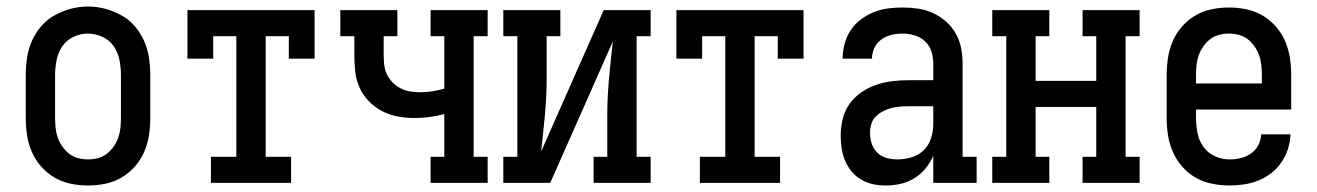

<svg xmlns="http://www.w3.org/2000/svg" viewBox="-20 -561 4040 589"><path d="M250 8Q223 8 196.5 2.5Q170 -3 147 -16.5Q124 -30 106 -50.5Q88 -71 77.5 -95.5Q67 -120 63 -146.5Q59 -173 59 -200V-330Q59 -357 63 -383.5Q67 -410 77.5 -434.5Q88 -459 106 -480Q124 -501 147.5 -514Q171 -527 197 -534Q223 -541 250 -541Q277 -541 303 -534Q329 -527 352.5 -514Q376 -501 394 -480Q412 -459 422.5 -434.5Q433 -410 437 -383.5Q441 -357 441 -330V-200Q441 -173 437 -146.5Q433 -120 422.5 -95.5Q412 -71 394 -50.5Q376 -30 353 -16.5Q330 -3 303.5 2.5Q277 8 250 8ZM250 -72Q265 -72 280.5 -76Q296 -80 308 -89.5Q320 -99 329 -112Q338 -125 343 -139.5Q348 -154 349.5 -169.5Q351 -185 351 -200V-330Q351 -353 346.5 -376.5Q342 -400 329 -419Q316 -438 294 -448Q272 -458 249 -458Q226 -458 204.5 -447.5Q183 -437 170.5 -418Q158 -399 153.5 -376Q149 -353 149 -330V-200Q149 -185 150.5 -169.5Q152 -154 157 -139.5Q162 -125 171 -112Q180 -99 192 -89.5Q204 -80 219.5 -76Q235 -72 250 -72Z M627 0V-80H705V-450H634V-381H555V-530H945V-381H866V-450H795V-80H873V0Z M1301 0V-80H1343V-211Q1320 -205 1297 -202Q1274 -199 1250 -199Q1224 -199 1198.5 -204Q1173 -209 1150.5 -221Q1128 -233 1110 -252Q1092 -271 1082 -294.5Q1072 -318 1069.5 -343.5Q1067 -369 1067 -395V-450H1024V-530H1199V-450H1157V-395Q1157 -379 1158.5 -363.5Q1160 -348 1166.5 -334Q1173 -320 1184 -308.5Q1195 -297 1209 -290Q1223 -283 1238 -280.5Q1253 -278 1269 -278Q1288 -278 1306.5 -281Q1325 -284 1343 -289V-450H1301V-530H1476V-450H1433V-80H1476V0Z M1524 0V-80H1567V-450H1524V-530H1699V-450H1657V-318Q1657 -290 1655.5 -262.5Q1654 -235 1651.5 -207Q1649 -179 1646 -151.5Q1643 -124 1640 -96L1832 -530H1976V-450H1933V-80H1976V0H1801V-80H1843V-212Q1843 -240 1844.5 -267.5Q1846 -295 1848.5 -323Q1851 -351 1854 -378.5Q1857 -406 1860 -434L1668 0Z M2127 0V-80H2205V-450H2134V-381H2055V-530H2445V-381H2366V-450H2295V-80H2373V0Z M2697 8Q2677 8 2658 4Q2639 0 2622 -10Q2605 -20 2592.5 -35Q2580 -50 2572.5 -68Q2565 -86 2562 -105.5Q2559 -125 2559 -145Q2559 -170 2565 -195.5Q2571 -221 2586 -242Q2601 -263 2622 -277.5Q2643 -292 2667.5 -300.5Q2692 -309 2717.5 -312Q2743 -315 2768 -315H2843V-365Q2843 -384 2837.5 -402.5Q2832 -421 2818 -434Q2804 -447 2785.5 -452.5Q2767 -458 2749 -458Q2731 -458 2714.5 -454Q2698 -450 2684 -440Q2670 -430 2662.5 -414.5Q2655 -399 2655 -381Q2655 -381 2655 -381Q2655 -381 2655 -381H2565Q2565 -381 2565 -381.5Q2565 -382 2565 -382Q2565 -404 2571 -426.5Q2577 -449 2589.5 -468Q2602 -487 2620.5 -501Q2639 -515 2660 -523.5Q2681 -532 2703.5 -535Q2726 -538 2749 -538Q2773 -538 2796.5 -534.5Q2820 -531 2842 -521Q2864 -511 2882 -495Q2900 -479 2912 -458Q2924 -437 2928.5 -413Q2933 -389 2933 -365V-80H2976V0H2843V-83Q2834 -62 2819 -44Q2804 -26 2784.5 -14Q2765 -2 2742.5 3Q2720 8 2697 8ZM2733 -72Q2755 -72 2776.5 -78.5Q2798 -85 2813.5 -100Q2829 -115 2836 -136.5Q2843 -158 2843 -180V-235H2768Q2755 -235 2741 -234Q2727 -233 2714 -229.5Q2701 -226 2688.5 -219.5Q2676 -213 2666.5 -203.5Q2657 -194 2653 -180.5Q2649 -167 2649 -154Q2649 -137 2654 -121Q2659 -105 2671 -93Q2683 -81 2699.5 -76.5Q2716 -72 2733 -72Z M3024 0V-80H3067V-450H3024V-530H3199V-450H3157V-313H3343V-450H3301V-530H3476V-450H3433V-80H3476V0H3301V-80H3343V-233H3157V-80H3199V0Z M3752 8Q3725 8 3698 2.5Q3671 -3 3648 -16Q3625 -29 3607 -49.5Q3589 -70 3578 -95Q3567 -120 3563 -146.5Q3559 -173 3559 -200V-330Q3559 -357 3563 -383.5Q3567 -410 3577.5 -434.5Q3588 -459 3606 -479.5Q3624 -500 3647 -513.5Q3670 -527 3696.5 -532.5Q3723 -538 3750 -538Q3777 -538 3803.5 -532.5Q3830 -527 3853 -513.5Q3876 -500 3894 -479.5Q3912 -459 3922.5 -434.5Q3933 -410 3937 -383.5Q3941 -357 3941 -330V-225H3649V-200Q3649 -177 3653.5 -153.5Q3658 -130 3671.5 -111Q3685 -92 3706.5 -82Q3728 -72 3752 -72Q3769 -72 3786 -76Q3803 -80 3817.5 -90Q3832 -100 3840 -115.5Q3848 -131 3849 -149H3939Q3938 -126 3931 -104Q3924 -82 3911 -63Q3898 -44 3880 -30Q3862 -16 3841 -7.5Q3820 1 3797.5 4.5Q3775 8 3752 8ZM3649 -305H3851V-330Q3851 -345 3849.5 -360.5Q3848 -376 3843 -390.5Q3838 -405 3829 -418Q3820 -431 3808 -440.5Q3796 -450 3780.5 -454Q3765 -458 3750 -458Q3735 -458 3719.5 -454Q3704 -450 3692 -440.5Q3680 -431 3671 -418Q3662 -405 3657 -390.5Q3652 -376 3650.5 -360.5Q3649 -345 3649 -330Z"/></svg>

Font: Iosevka Slab Medium
Style: Regular
Weight: 500
Monospace: yes
Designer: Belleve Invis
Foundry: Belleve Invis
Version: Version 11.1.1; ttfautohint (v1.8.3)